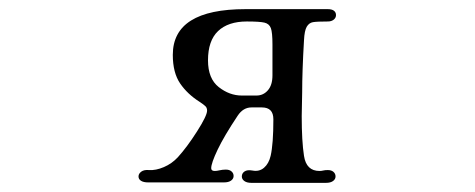

<svg xmlns="http://www.w3.org/2000/svg" viewBox="-20 -400 1040 420"><path d="M304 -1Q294 -1 288.5 -4.5Q283 -8 283 -14Q283 -20 289 -24.5Q295 -29 306 -28Q321 -27 338.5 -34.5Q356 -42 369 -56Q389 -78 411 -112.5Q433 -147 433 -158Q433 -164 429.5 -167.5Q426 -171 417 -177Q390 -194 374 -217.5Q358 -241 358 -280Q358 -380 517 -380H697Q706 -380 710.5 -376.5Q715 -373 715 -367Q715 -361 710 -357Q705 -353 697 -353Q673 -353 664.5 -351.5Q656 -350 651 -341.5Q646 -333 645 -312Q641 -244 641 -198L640 -146Q640 -91 645 -59Q650 -26 679 -26Q683 -26 687 -27Q691 -28 697 -28Q705 -28 709.5 -24Q714 -20 714 -14Q714 -8 708.5 -4Q703 0 693 0H530Q520 0 514.5 -4Q509 -8 509 -14Q509 -21 515 -25Q521 -29 532 -27Q547 -24 557.5 -33Q568 -42 572 -59Q578 -85 578 -139Q578 -165 553 -165H530Q512 -165 500 -147Q470 -102 456 -72.5Q442 -43 442 -32Q442 -26 450 -26Q454 -26 460.5 -27.5Q467 -29 474 -29Q482 -29 486.5 -25Q491 -21 491 -15Q491 -9 485.5 -5Q480 -1 470 -1ZM509 -191H541Q556 -191 566 -202.5Q576 -214 576 -235V-303Q576 -329 572.5 -338.5Q569 -348 558.5 -350.5Q548 -353 520 -353Q479 -353 457 -332Q435 -311 435 -268Q435 -228 458.5 -209.5Q482 -191 509 -191Z"/></svg>

Font: Hina Mincho
Style: Regular
Weight: 400
Designer: satsuyako
Foundry: satsuyako
Version: Version 1.100